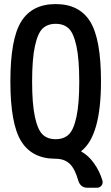

<svg xmlns="http://www.w3.org/2000/svg" viewBox="-20 -760 540 931"><path d="M313 -622.1Q289.1 -644.5 250 -644.5Q210.9 -644.5 187 -622.1Q163.1 -599.6 149.4 -536.6Q135.7 -473.6 135.7 -364.7Q135.7 -255.9 149.4 -192.9Q163.1 -129.9 187 -107.4Q210.9 -85 250 -85Q289.1 -85 313 -107.4Q336.9 -129.9 350.6 -192.9Q364.3 -255.9 364.3 -364.7Q364.3 -473.6 350.6 -536.6Q336.9 -599.6 313 -622.1ZM250 9.8Q135.7 9.8 83 -74.7Q30.3 -159.2 30.3 -365.2Q30.3 -571.3 83 -655.8Q135.7 -740.2 250 -740.2Q364.3 -740.2 417 -655.8Q469.7 -571.3 469.7 -365.2Q469.7 -102.5 375 -28.3Q374 -27.3 374 -26.4Q374 -24.4 375 -24.4Q408.2 -6.8 435.5 31.2Q462.9 69.3 476.6 115.2Q480.5 128.9 472.2 139.6Q463.9 150.4 450.2 150.4H404.3Q370.1 150.4 359.4 115.2Q342.8 56.6 316.9 33.2Q291 9.8 250 9.8Z"/></svg>

Font: Rounded-L Mgen+ 1m medium
Style: Regular
Weight: 500
Designer: [Source Han Sans]
Ryoko NISHIZUKA  (kana & ideographs); Paul D. Hunt (Latin, Greek & Cyrillic); Wenlong ZHANG  (bopomofo
Version: Version 1.059.20150602